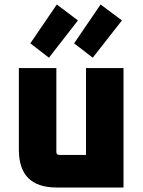

<svg xmlns="http://www.w3.org/2000/svg" viewBox="-20 -835 638 855"><path d="M64 -168V-532H231V-158Q231 -145 244 -145H363V-532H530V0H232Q64 0 64 -168ZM115 -642 233 -815 327 -744 198 -578ZM310 -642 428 -815 523 -744 393 -578Z"/></svg>

Font: Oxanium ExtraBold
Style: Regular
Weight: 800
Designer: Severin Meyer
Version: Version 2.000